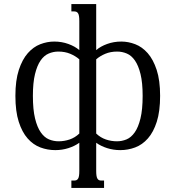

<svg xmlns="http://www.w3.org/2000/svg" viewBox="-20 -736 873 955"><path d="M689.5 -259.3Q689.5 -324.7 679 -367.4Q668.5 -410.2 651.1 -435.1Q633.8 -460 610.8 -469.7Q587.9 -479.5 563 -479.5Q529.8 -479.5 503.7 -468.5Q477.5 -457.5 458.5 -440.9V-71.8Q480 -51.3 506.8 -42.2Q533.7 -33.2 561.5 -33.2Q586.4 -33.2 609.4 -42.7Q632.3 -52.2 650.1 -77.6Q668 -103 678.7 -147Q689.5 -190.9 689.5 -259.3ZM143.6 -259.3Q143.6 -190.9 154.3 -147Q165 -103 182.9 -77.6Q200.7 -52.2 223.6 -42.7Q246.6 -33.2 271.5 -33.2Q299.3 -33.2 326.2 -42.2Q353 -51.3 374.5 -71.8V-440.9Q355.5 -457.5 329.3 -468.5Q303.2 -479.5 270 -479.5Q245.1 -479.5 222.2 -469.7Q199.2 -460 181.9 -435.1Q164.6 -410.2 154.1 -367.4Q143.6 -324.7 143.6 -259.3ZM374.5 -630.9Q374.5 -646 373 -655.3Q371.6 -664.6 368.2 -669.9Q364.7 -675.3 359.9 -677.2Q355 -679.2 348.6 -679.2H335V-715.8H458.5V-486.8Q480 -505.4 512.9 -517.3Q545.9 -529.3 583.5 -529.3Q618.2 -529.3 652.6 -516.1Q687 -502.9 714.6 -471.7Q742.2 -440.4 759.3 -388.4Q776.4 -336.4 776.4 -259.3Q776.4 -182.1 759.8 -130.4Q743.2 -78.6 715.6 -47.4Q688 -16.1 652.3 -2.7Q616.7 10.7 578.1 10.7Q543.9 10.7 512.7 0.7Q481.4 -9.3 458.5 -25.9V113.8Q458.5 128.9 460 138.2Q461.4 147.5 464.8 152.8Q468.3 158.2 472.9 160.2Q477.5 162.1 484.4 162.1H497.6V198.7H335V162.1H348.6Q355 162.1 359.9 160.2Q364.7 158.2 368.2 152.8Q371.6 147.5 373 138.2Q374.5 128.9 374.5 113.8V-25.9Q351.6 -9.3 320.3 0.7Q289.1 10.7 254.9 10.7Q216.3 10.7 180.7 -2.7Q145 -16.1 117.4 -47.4Q89.8 -78.6 73.2 -130.4Q56.6 -182.1 56.6 -259.3Q56.6 -336.4 73.7 -388.4Q90.8 -440.4 118.4 -471.7Q146 -502.9 180.4 -516.1Q214.8 -529.3 249.5 -529.3Q287.1 -529.3 320.1 -517.3Q353 -505.4 374.5 -486.8Z"/></svg>

Font: Arian AMU Serif
Style: Regular
Weight: 400
Designer: Ruben Hakobyan (Tarumian)
Foundry: Ruben Hakobyan (Tarumian)
Version: Version 1.002